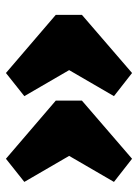

<svg xmlns="http://www.w3.org/2000/svg" viewBox="71 -644 465 647"><g transform="rotate(90 303.5 -320.5)"><path d="M226 -533 304 -472 182 -262V-380L304 -170L226 -108L30 -276V-364ZM515 -533 593 -472 471 -262V-380L593 -170L515 -108L319 -276V-364Z"/></g></svg>

Font: Pathway Extreme 8pt Thin 12pt Black
Style: Regular
Weight: 900
Version: Version 1.001;gftools[0.9.26]